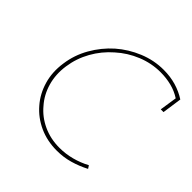

<svg xmlns="http://www.w3.org/2000/svg" viewBox="-184 -868 1035 1035"><g transform="rotate(45 334.0 -350.0)"><path d="M631 -546H652L668 -658Q631 -682 587 -695Q543 -708 492 -708Q418 -708 349 -679.5Q280 -651 225 -603Q170 -554 132.5 -488.5Q95 -423 85 -349Q74 -275 93 -210Q112 -145 154 -97Q196 -48 257 -20Q318 8 392 8Q443 8 490 -5.5Q537 -19 581 -42L570 -59Q529 -37 483.5 -25Q438 -13 391 -13Q323 -13 266 -39.5Q209 -66 171 -112Q131 -157 113.5 -218Q96 -279 106 -348Q116 -418 150.5 -479.5Q185 -541 238 -587Q290 -634 355 -660.5Q420 -687 489 -687Q533 -687 572.5 -677Q612 -667 646 -645Z"/></g></svg>

Font: Josefin Slab Thin ExtraLight
Style: Italic
Weight: 250
Italic angle: -12°
Version: Version 2.000